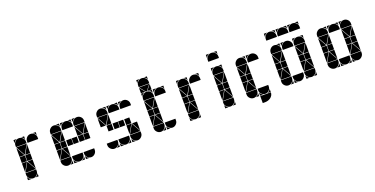

<svg xmlns="http://www.w3.org/2000/svg" viewBox="-25 -1389 4309 2208"><g transform="rotate(-20 2130.0 -284.5)"><path d="M284 -492Q311 -492 330 -473Q349 -454 349 -427V-407H219V-427Q219 -453 238.5 -472.5Q258 -492 284 -492ZM142 -492Q169 -492 188 -473Q207 -454 207 -427V-407H77V-427Q77 -453 96.5 -472.5Q116 -492 142 -492ZM142 -2Q116 -2 96.5 -21.5Q77 -41 77 -67V-87H207V-67Q207 -41 187.5 -21.5Q168 -2 142 -2ZM79 -92 142 -205 206 -92ZM206 -402 142 -290 79 -402ZM140 -212H77V-282H140ZM207 -212H145V-282H207ZM77 -287V-395L138 -287ZM77 -207H138L77 -99ZM207 -287H147L207 -395ZM207 -207V-99L147 -207ZM77 -42Q89 -14 117 -2H77ZM77 -492H117Q103 -487 93 -477Q83 -467 77 -453ZM168 -2Q182 -8 192 -18Q202 -28 207 -42V-2ZM349 -492V-453Q339 -482 310 -492ZM207 -492V-453Q197 -482 168 -492Z M710 -492Q737 -492 756 -473Q775 -454 775 -427V-407H645V-427Q645 -453 664.5 -472.5Q684 -492 710 -492ZM568 -492Q595 -492 614 -473Q633 -454 633 -427V-407H503V-427Q503 -453 522.5 -472.5Q542 -492 568 -492ZM852 -492Q879 -492 898 -473Q917 -454 917 -427V-407H787V-427Q787 -453 806.5 -472.5Q826 -492 852 -492ZM852 -2Q826 -2 806.5 -21.5Q787 -41 787 -67V-87H917V-67Q917 -41 897.5 -21.5Q878 -2 852 -2ZM568 -2Q542 -2 522.5 -21.5Q503 -41 503 -67V-87H633V-67Q633 -41 613.5 -21.5Q594 -2 568 -2ZM710 -2Q684 -2 664.5 -21.5Q645 -41 645 -67V-87H775V-67Q775 -41 755.5 -21.5Q736 -2 710 -2ZM505 -92 568 -205 632 -92ZM632 -402 568 -290 505 -402ZM916 -402 852 -290 789 -402ZM708 -212H645V-282H708ZM850 -212H787V-282H850ZM566 -212H503V-282H566ZM775 -212H713V-282H775ZM917 -212H855V-282H917ZM633 -212H571V-282H633ZM503 -287V-395L564 -287ZM787 -287V-395L848 -287ZM503 -207H564L503 -99ZM633 -287H573L633 -395ZM633 -207V-99L573 -207ZM917 -287H857L917 -395ZM645 -42Q657 -14 685 -2H645ZM787 -42Q799 -14 827 -2H787ZM787 -492H827Q813 -487 803 -477Q793 -467 787 -453ZM736 -2Q750 -8 760 -18Q770 -28 775 -42V-2ZM594 -2Q608 -8 618 -18Q628 -28 633 -42V-2ZM645 -492H685Q671 -487 661 -477Q651 -467 645 -453ZM775 -492V-453Q765 -482 736 -492ZM633 -492V-453Q623 -482 594 -492Z M1278 -492Q1305 -492 1324 -473Q1343 -454 1343 -427V-407H1213V-427Q1213 -453 1232.5 -472.5Q1252 -492 1278 -492ZM1136 -492Q1163 -492 1182 -473Q1201 -454 1201 -427V-407H1071V-427Q1071 -453 1090.5 -472.5Q1110 -492 1136 -492ZM1420 -492Q1447 -492 1466 -473Q1485 -454 1485 -427V-407H1355V-427Q1355 -453 1374.5 -472.5Q1394 -492 1420 -492ZM1420 -2Q1394 -2 1374.5 -21.5Q1355 -41 1355 -67V-87H1485V-67Q1485 -41 1465.5 -21.5Q1446 -2 1420 -2ZM1136 -2Q1110 -2 1090.5 -21.5Q1071 -41 1071 -67V-87H1201V-67Q1201 -41 1181.5 -21.5Q1162 -2 1136 -2ZM1278 -2Q1252 -2 1232.5 -21.5Q1213 -41 1213 -67V-87H1343V-67Q1343 -41 1323.5 -21.5Q1304 -2 1278 -2ZM1357 -92 1420 -205 1484 -92ZM1200 -402 1136 -290 1073 -402ZM1276 -212H1213V-282H1276ZM1418 -212H1355V-282H1418ZM1343 -212H1281V-282H1343ZM1201 -212H1139V-282H1201ZM1071 -287V-395L1132 -287ZM1355 -207H1416L1355 -99ZM1201 -287H1141L1201 -395ZM1485 -207V-99L1425 -207ZM1213 -42Q1225 -14 1253 -2H1213ZM1355 -42Q1367 -14 1395 -2H1355ZM1355 -492H1395Q1381 -487 1371 -477Q1361 -467 1355 -453ZM1304 -2Q1318 -8 1328 -18Q1338 -28 1343 -42V-2ZM1162 -2Q1176 -8 1186 -18Q1196 -28 1201 -42V-2ZM1213 -492H1253Q1239 -487 1229 -477Q1219 -467 1213 -453ZM1343 -492V-453Q1333 -482 1304 -492ZM1201 -492V-453Q1191 -482 1162 -492Z M1846 -492Q1873 -492 1892 -473Q1911 -454 1911 -427V-407H1781V-427Q1781 -453 1800.5 -472.5Q1820 -492 1846 -492ZM1704 -492Q1731 -492 1750 -473Q1769 -454 1769 -427V-407H1639V-427Q1639 -453 1658.5 -472.5Q1678 -492 1704 -492ZM1704 -657Q1731 -657 1750 -638Q1769 -619 1769 -592V-572H1639V-592Q1639 -618 1658.5 -637.5Q1678 -657 1704 -657ZM1704 -2Q1678 -2 1658.5 -21.5Q1639 -41 1639 -67V-87H1769V-67Q1769 -41 1749.5 -21.5Q1730 -2 1704 -2ZM1846 -2Q1820 -2 1800.5 -21.5Q1781 -41 1781 -67V-87H1911V-67Q1911 -41 1891.5 -21.5Q1872 -2 1846 -2ZM1641 -92 1704 -205 1768 -92ZM1768 -402 1704 -290 1641 -402ZM1767 -567 1711 -497H1698L1642 -567ZM1702 -212H1639V-282H1702ZM1769 -212H1707V-282H1769ZM1639 -287V-395L1700 -287ZM1639 -207H1700L1639 -99ZM1769 -287H1709L1769 -395ZM1769 -207V-99L1709 -207ZM1639 -497V-563L1692 -497ZM1769 -497H1717L1769 -563ZM1781 -42Q1793 -14 1821 -2H1781ZM1639 -492H1679Q1665 -487 1655 -477Q1645 -467 1639 -453ZM1730 -2Q1744 -8 1754 -18Q1764 -28 1769 -42V-2ZM1639 -657H1679Q1665 -652 1655 -642Q1645 -632 1639 -618ZM1781 -492H1821Q1807 -487 1797 -477Q1787 -467 1781 -453ZM1911 -492V-453Q1901 -482 1872 -492ZM1769 -492V-453Q1759 -482 1730 -492ZM1769 -657V-618Q1759 -647 1730 -657Z M2272 -492Q2299 -492 2318 -473Q2337 -454 2337 -427V-407H2207V-427Q2207 -453 2226.5 -472.5Q2246 -492 2272 -492ZM2130 -492Q2157 -492 2176 -473Q2195 -454 2195 -427V-407H2065V-427Q2065 -453 2084.5 -472.5Q2104 -492 2130 -492ZM2130 -2Q2104 -2 2084.5 -21.5Q2065 -41 2065 -67V-87H2195V-67Q2195 -41 2175.5 -21.5Q2156 -2 2130 -2ZM2067 -92 2130 -205 2194 -92ZM2194 -402 2130 -290 2067 -402ZM2128 -212H2065V-282H2128ZM2195 -212H2133V-282H2195ZM2065 -287V-395L2126 -287ZM2065 -207H2126L2065 -99ZM2195 -287H2135L2195 -395ZM2195 -207V-99L2135 -207ZM2065 -42Q2077 -14 2105 -2H2065ZM2065 -492H2105Q2091 -487 2081 -477Q2071 -467 2065 -453ZM2156 -2Q2170 -8 2180 -18Q2190 -28 2195 -42V-2ZM2337 -492V-453Q2327 -482 2298 -492ZM2195 -492V-453Q2185 -482 2156 -492Z M2556 -492Q2583 -492 2602 -473Q2621 -454 2621 -427V-407H2491V-427Q2491 -453 2510.5 -472.5Q2530 -492 2556 -492ZM2556 -657Q2583 -657 2602 -638Q2621 -619 2621 -592V-572H2491V-592Q2491 -618 2510.5 -637.5Q2530 -657 2556 -657ZM2556 -2Q2530 -2 2510.5 -21.5Q2491 -41 2491 -67V-87H2621V-67Q2621 -41 2601.5 -21.5Q2582 -2 2556 -2ZM2493 -92 2556 -205 2620 -92ZM2620 -402 2556 -290 2493 -402ZM2554 -212H2491V-282H2554ZM2621 -212H2559V-282H2621ZM2491 -287V-395L2552 -287ZM2491 -207H2552L2491 -99ZM2621 -287H2561L2621 -395ZM2621 -207V-99L2561 -207ZM2491 -42Q2503 -14 2531 -2H2491ZM2491 -492H2531Q2517 -487 2507 -477Q2497 -467 2491 -453ZM2582 -2Q2596 -8 2606 -18Q2616 -28 2621 -42V-2ZM2491 -657H2531Q2517 -652 2507 -642Q2497 -632 2491 -618ZM2621 -492V-453Q2611 -482 2582 -492ZM2621 -657V-618Q2611 -647 2582 -657Z M2982 -492Q3009 -492 3028 -473Q3047 -454 3047 -427V-407H2917V-427Q2917 -453 2936.5 -472.5Q2956 -492 2982 -492ZM2840 -492Q2867 -492 2886 -473Q2905 -454 2905 -427V-407H2775V-427Q2775 -453 2794.5 -472.5Q2814 -492 2840 -492ZM2840 -2Q2814 -2 2794.5 -21.5Q2775 -41 2775 -67V-87H2905V-67Q2905 -41 2885.5 -21.5Q2866 -2 2840 -2ZM2982 -2Q2956 -2 2936.5 -21.5Q2917 -41 2917 -67V-87H3047V-67Q3047 -41 3027.5 -21.5Q3008 -2 2982 -2ZM2777 -92 2840 -205 2904 -92ZM3046 -402H2919ZM2904 -402 2840 -290 2777 -402ZM2838 -212H2775V-282H2838ZM2905 -212H2843V-282H2905ZM2775 -287V-395L2836 -287ZM2775 -207H2836L2775 -99ZM2905 -287H2845L2905 -395ZM2905 -207V-99L2845 -207ZM2917 -42Q2929 -14 2957 -2H2917ZM2866 -2Q2880 -8 2890 -18Q2900 -28 2905 -42V-2ZM2917 -492H2957Q2943 -487 2933 -477Q2923 -467 2917 -453ZM2905 -492V-453Q2895 -482 2866 -492ZM2917 3H3047Q3047 23 3038 39Q3029 55 3014.5 66Q3000 77 2981.5 82.5Q2963 88 2945 88H2917ZM3008 -2Q3022 -8 3032 -18Q3042 -28 3047 -42V-2Z M3408 -492Q3435 -492 3454 -473Q3473 -454 3473 -427V-407H3343V-427Q3343 -453 3362.5 -472.5Q3382 -492 3408 -492ZM3266 -492Q3293 -492 3312 -473Q3331 -454 3331 -427V-407H3201V-427Q3201 -453 3220.5 -472.5Q3240 -492 3266 -492ZM3550 -492Q3577 -492 3596 -473Q3615 -454 3615 -427V-407H3485V-427Q3485 -453 3504.5 -472.5Q3524 -492 3550 -492ZM3550 -2Q3524 -2 3504.5 -21.5Q3485 -41 3485 -67V-87H3615V-67Q3615 -41 3595.5 -21.5Q3576 -2 3550 -2ZM3266 -2Q3240 -2 3220.5 -21.5Q3201 -41 3201 -67V-87H3331V-67Q3331 -41 3311.5 -21.5Q3292 -2 3266 -2ZM3408 -2Q3382 -2 3362.5 -21.5Q3343 -41 3343 -67V-87H3473V-67Q3473 -41 3453.5 -21.5Q3434 -2 3408 -2ZM3487 -92 3550 -205 3614 -92ZM3203 -92 3266 -205 3330 -92ZM3330 -402 3266 -290 3203 -402ZM3614 -402 3550 -290 3487 -402ZM3548 -212H3485V-282H3548ZM3264 -212H3201V-282H3264ZM3615 -212H3553V-282H3615ZM3331 -212H3269V-282H3331ZM3201 -287V-395L3262 -287ZM3485 -287V-395L3546 -287ZM3485 -207H3546L3485 -99ZM3201 -207H3262L3201 -99ZM3331 -287H3271L3331 -395ZM3615 -207V-99L3555 -207ZM3331 -207V-99L3271 -207ZM3615 -287H3555L3615 -395ZM3343 -42Q3355 -14 3383 -2H3343ZM3485 -42Q3497 -14 3525 -2H3485ZM3485 -492H3525Q3511 -487 3501 -477Q3491 -467 3485 -453ZM3292 -2Q3306 -8 3316 -18Q3326 -28 3331 -42V-2ZM3343 -492H3383Q3369 -487 3359 -477Q3349 -467 3343 -453ZM3576 -2Q3590 -8 3600 -18Q3610 -28 3615 -42V-2ZM3615 -492V-453Q3605 -482 3576 -492ZM3331 -492V-453Q3321 -482 3292 -492ZM3408 -657Q3435 -657 3454 -638Q3473 -619 3473 -592V-572H3343V-592Q3343 -618 3362.5 -637.5Q3382 -657 3408 -657ZM3266 -657Q3293 -657 3312 -638Q3331 -619 3331 -592V-572H3201V-592Q3201 -618 3220.5 -637.5Q3240 -657 3266 -657ZM3550 -657Q3577 -657 3596 -638Q3615 -619 3615 -592V-572H3485V-592Q3485 -618 3504.5 -637.5Q3524 -657 3550 -657ZM3485 -657H3525Q3511 -652 3501 -642Q3491 -632 3485 -618ZM3343 -657H3383Q3369 -652 3359 -642Q3349 -632 3343 -618ZM3201 -657H3241Q3227 -652 3217 -642Q3207 -632 3201 -618ZM3473 -657V-618Q3463 -647 3434 -657ZM3615 -657V-618Q3605 -647 3576 -657ZM3331 -657V-618Q3321 -647 3292 -657Z M3976 -492Q4003 -492 4022 -473Q4041 -454 4041 -427V-407H3911V-427Q3911 -453 3930.5 -472.5Q3950 -492 3976 -492ZM3834 -492Q3861 -492 3880 -473Q3899 -454 3899 -427V-407H3769V-427Q3769 -453 3788.5 -472.5Q3808 -492 3834 -492ZM4118 -492Q4145 -492 4164 -473Q4183 -454 4183 -427V-407H4053V-427Q4053 -453 4072.5 -472.5Q4092 -492 4118 -492ZM4118 -2Q4092 -2 4072.5 -21.5Q4053 -41 4053 -67V-87H4183V-67Q4183 -41 4163.5 -21.5Q4144 -2 4118 -2ZM3834 -2Q3808 -2 3788.5 -21.5Q3769 -41 3769 -67V-87H3899V-67Q3899 -41 3879.5 -21.5Q3860 -2 3834 -2ZM3976 -2Q3950 -2 3930.5 -21.5Q3911 -41 3911 -67V-87H4041V-67Q4041 -41 4021.5 -21.5Q4002 -2 3976 -2ZM4055 -92 4118 -205 4182 -92ZM3771 -92 3834 -205 3898 -92ZM3898 -402 3834 -290 3771 -402ZM4182 -402 4118 -290 4055 -402ZM4116 -212H4053V-282H4116ZM3832 -212H3769V-282H3832ZM4183 -212H4121V-282H4183ZM3899 -212H3837V-282H3899ZM3769 -287V-395L3830 -287ZM4053 -287V-395L4114 -287ZM4053 -207H4114L4053 -99ZM3769 -207H3830L3769 -99ZM3899 -287H3839L3899 -395ZM4183 -207V-99L4123 -207ZM3899 -207V-99L3839 -207ZM4183 -287H4123L4183 -395ZM3911 -42Q3923 -14 3951 -2H3911ZM4053 -42Q4065 -14 4093 -2H4053ZM4053 -492H4093Q4079 -487 4069 -477Q4059 -467 4053 -453ZM4002 -2Q4016 -8 4026 -18Q4036 -28 4041 -42V-2ZM3860 -2Q3874 -8 3884 -18Q3894 -28 3899 -42V-2ZM3911 -492H3951Q3937 -487 3927 -477Q3917 -467 3911 -453ZM4041 -492V-453Q4031 -482 4002 -492ZM3899 -492V-453Q3889 -482 3860 -492Z"/></g></svg>

Font: CAT DyFa
Style: Regular
Weight: 400
Designer: Peter Wiegel
Foundry: Peter Wiegel
Version: Version 1.001; ttfautohint (v1.3)